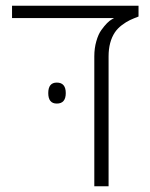

<svg xmlns="http://www.w3.org/2000/svg" viewBox="-20 -650 523 670"><path d="M463.4 -629.9V-592.3Q446.3 -585.9 433.3 -579.8Q420.4 -573.7 405.5 -562.5Q390.6 -551.3 380.9 -537.1Q358.9 -503.9 358.9 -453.1V0H309.1V-453.1Q309.1 -481.9 316.2 -506.3Q323.2 -530.8 333.5 -544.9Q354.5 -574.2 371.1 -583L377.9 -586.9H22V-629.9ZM178.2 -361.8Q209.5 -361.8 209.5 -325.2Q209.5 -288.6 178.2 -288.6Q148.4 -288.6 148.4 -325.2Q148.4 -361.8 178.2 -361.8Z"/></svg>

Font: Open Sans Hebrew Light
Style: Regular
Weight: 300
Foundry: Ascender Corporation, Yanek Iontef
Version: Version 2.001;PS 002.001;hotconv 1.0.70;makeotf.lib2.5.58329